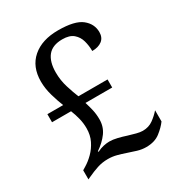

<svg xmlns="http://www.w3.org/2000/svg" viewBox="-173 -842 906 970"><g transform="rotate(-30 279.5 -357.0)"><path d="M399 10Q374 10 349 2.5Q324 -5 298 -14Q275 -22 250.5 -28.5Q226 -35 200 -35Q167 -35 138 -25.5Q109 -16 77 -1L64 5V-48L82 -59Q107 -74 130.5 -97.5Q154 -121 169.5 -152.5Q185 -184 185 -224Q185 -253 178 -281.5Q171 -310 160 -337H49V-384H141Q128 -416 115.5 -459Q103 -502 103 -543Q103 -629 158 -676.5Q213 -724 307 -724Q404 -724 444 -692Q484 -660 484 -612Q484 -580 462.5 -563.5Q441 -547 405 -547Q405 -578 397 -607Q389 -636 367 -655Q345 -674 303 -674Q245 -674 218 -640.5Q191 -607 191 -545Q191 -499 204.5 -456Q218 -413 230 -384H400V-337H244Q252 -312 258 -286Q264 -260 264 -230Q264 -187 240 -154Q216 -121 176 -94L178 -90Q198 -100 216.5 -104Q235 -108 251 -108Q271 -108 296 -102Q321 -96 345 -88Q368 -81 389 -75.5Q410 -70 425 -70Q460 -70 485.5 -88.5Q511 -107 530 -129V-64Q512 -39 480.5 -14.5Q449 10 399 10Z"/></g></svg>

Font: Noto Serif Makasar
Style: Regular
Weight: 400
Designer: Sérgio Martins
Version: Version 1.001; ttfautohint (v1.8.4.7-5d5b)